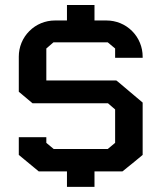

<svg xmlns="http://www.w3.org/2000/svg" viewBox="-20 -681 640 763"><path d="M437.5 -451.2Q437.5 -463.9 437.5 -488.3Q427.7 -496.1 408.2 -512.7Q408.2 -512.7 408.2 -512.7Q336.9 -512.7 193.4 -512.7Q193.4 -512.7 192.4 -512.7Q182.6 -504.9 164.1 -488.3Q164.1 -446.3 164.1 -361.3Q256.8 -361.3 442.4 -361.3Q443.4 -360.4 444.3 -359.4Q446.3 -358.4 447.3 -357.4Q472.7 -335.9 497.1 -315.4Q521.5 -294.9 546.9 -273.4Q546.9 -204.1 546.9 -65.4Q520.5 -43 466.8 0Q429.7 0 355.5 0Q355.5 20.5 355.5 61.5Q318.4 61.5 246.1 61.5Q246.1 41 246.1 0Q209 0 133.8 0Q107.4 -21.5 54.7 -65.4Q54.7 -88.9 54.7 -135.7Q90.8 -135.7 164.1 -135.7Q164.1 -127.9 164.1 -113.3Q173.8 -105.5 193.4 -88.9Q264.6 -88.9 408.2 -88.9Q418 -96.7 437.5 -113.3Q437.5 -157.2 437.5 -246.1Q428.7 -253.9 409.2 -270.5Q409.2 -270.5 408.2 -270.5Q308.6 -270.5 109.4 -270.5Q90.8 -286.1 54.7 -316.4Q54.7 -362.3 54.7 -456.1Q54.7 -484.4 65.4 -510.7Q76.2 -537.1 96.7 -557.6Q117.2 -578.1 143.6 -588.9Q169.9 -599.6 198.2 -599.6Q214.8 -599.6 246.1 -599.6Q246.1 -620.1 246.1 -661.1Q282.2 -661.1 355.5 -661.1Q355.5 -640.6 355.5 -599.6Q371.1 -599.6 403.3 -599.6Q431.6 -599.6 458 -588.9Q484.4 -578.1 504.9 -557.6Q525.4 -537.1 536.1 -510.7Q546.9 -484.4 546.9 -456.1Q546.9 -454.1 546.9 -451.2Q510.7 -451.2 437.5 -451.2Z"/></svg>

Font: Bestnet font
Style: Regular
Weight: 400
Version: Version 1.0